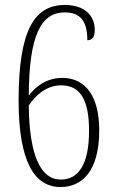

<svg xmlns="http://www.w3.org/2000/svg" viewBox="-20 -744 469 774"><path d="M224 10C308 10 380 -50 380 -219C380 -354 326 -430 231 -430C162 -430 118 -388 96 -359C97 -601 145 -694 241 -694C307 -694 332 -655 332 -582C349 -582 362 -590 362 -624C362 -680 322 -724 242 -724C121 -724 55 -628 55 -339C55 -92 119 10 224 10ZM225 -20C145 -20 98 -115 96 -319C120 -354 162 -400 227 -400C303 -400 339 -342 339 -217C339 -81 296 -20 225 -20Z"/></svg>

Font: Noto Serif Tamil ExtraCondensed ExtraLight
Style: Regular
Weight: 200
Width: 2
Designer: Indian Type Foundry, Tom Grace, and the Monotype Design Team
Foundry: Monotype Imaging Inc.
Version: Version 2.004